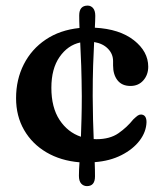

<svg xmlns="http://www.w3.org/2000/svg" viewBox="-20 -570 569 669"><path d="M303 -235Q303.5 -190 304.2 -152.8Q305 -115.5 306.5 -85.5Q311 -85 316 -85Q363 -85 392.8 -105.8Q422.5 -126.5 444.5 -154Q454 -163 459.5 -167Q465 -171 471.5 -171Q490.5 -170 490.5 -144.5Q489.5 -110.5 466.5 -80.2Q443.5 -50 403.2 -29.5Q363 -9 310 -5Q310.5 9.5 310.8 21.8Q311 34 311 44.5Q311 78.5 283 78.5Q271 78.5 263 69.8Q255 61 255 42.5Q255 32.5 255.5 20.8Q256 9 257 -4.5Q191.5 -10 141.8 -39.2Q92 -68.5 64 -117Q36 -165.5 36 -228Q36 -293 63 -346Q90 -399 139.5 -432.2Q189 -465.5 257 -472.5Q256.5 -485 256.2 -496Q256 -507 256 -516.5Q256 -550.5 285.5 -550.5Q296.5 -550.5 304.2 -541.8Q312 -533 312 -514.5Q312 -505.5 311.5 -495.5Q311 -485.5 310.5 -473.5Q396.5 -469 446.5 -429.8Q496.5 -390.5 496.5 -337.5Q496.5 -309.5 479.5 -290Q462.5 -270.5 434.5 -270.5Q405 -270.5 389.5 -290.2Q374 -310 374 -342V-357Q374 -382 356.2 -400.2Q338.5 -418.5 308 -423.5Q306 -388.5 304.5 -342.2Q303 -296 303 -235ZM159 -264Q159 -195.5 187.5 -152.2Q216 -109 262 -93.5Q263 -122.5 264 -157.8Q265 -193 265 -235Q264.5 -295 263 -341Q261.5 -387 259.5 -422Q216 -412.5 187.5 -371.5Q159 -330.5 159 -264Z"/></svg>

Font: Fraunces 9pt S100 SemiBold
Style: Regular
Weight: 600
Version: Version 1.000; ttfautohint (v1.8.3)